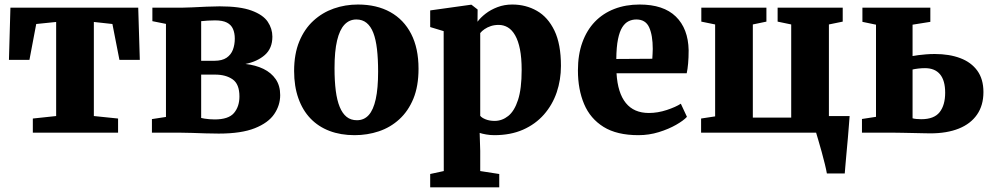

<svg xmlns="http://www.w3.org/2000/svg" viewBox="-20 -586 4380 848"><path d="M125 0V-62.5L228 -73.5V-489L140 -480L110 -321.5H19.5L26 -552H590.5L597.5 -321.5H507.5L476.5 -480L394.5 -489V-73.5L501.5 -62.5V0Z M946 4Q918 4 887.2 3Q856.5 2 827.8 1Q799 0 776.5 0H651V-60L713 -69.5V-480.5L653 -492.5V-552H780Q798.5 -552 828.8 -553.5Q859 -555 891.8 -556.5Q924.5 -558 950 -558Q1040.5 -558 1091.2 -539.2Q1142 -520.5 1162.5 -490Q1183 -459.5 1183 -424Q1183 -372.5 1149.8 -343.2Q1116.5 -314 1064 -303.5Q1109 -298.5 1143.5 -281.8Q1178 -265 1197.8 -236.2Q1217.5 -207.5 1217.5 -166Q1217.5 -121 1191.2 -82.2Q1165 -43.5 1105.5 -19.8Q1046 4 946 4ZM928 -58.5Q989.5 -58.5 1013.5 -87Q1037.5 -115.5 1037.5 -160Q1037.5 -214.5 1007.5 -235.5Q977.5 -256.5 930 -256.5H868.5V-65Q874.5 -63.5 883.8 -62Q893 -60.5 904.8 -59.5Q916.5 -58.5 928 -58.5ZM868.5 -317.5H926.5Q961 -317.5 980.8 -331Q1000.5 -344.5 1008.8 -366.8Q1017 -389 1017 -415.5Q1017 -440 1009 -458.2Q1001 -476.5 982.2 -486.2Q963.5 -496 929.5 -496Q913.5 -496 898 -495Q882.5 -494 868.5 -492.5Z M1279 -272.5Q1279 -347.5 1301.8 -402.8Q1324.5 -458 1364 -494.2Q1403.5 -530.5 1454 -548.2Q1504.5 -566 1561 -566Q1643.5 -566 1703.5 -532.8Q1763.5 -499.5 1796 -436.2Q1828.5 -373 1828.5 -282.5Q1828.5 -205.5 1805.8 -150.2Q1783 -95 1743.5 -59Q1704 -23 1653.2 -6Q1602.5 11 1546 11Q1484.5 11 1435.2 -7.8Q1386 -26.5 1351.2 -62.8Q1316.5 -99 1297.8 -152Q1279 -205 1279 -272.5ZM1556.5 -55Q1588 -55 1608.5 -77.8Q1629 -100.5 1639.5 -148Q1650 -195.5 1650 -270Q1650 -326 1645 -369Q1640 -412 1628.8 -441Q1617.5 -470 1599 -485Q1580.5 -500 1554 -500Q1523 -500 1501.5 -477.2Q1480 -454.5 1468.8 -407.2Q1457.5 -360 1457.5 -285Q1457.5 -228 1463 -185.2Q1468.5 -142.5 1480.5 -113.5Q1492.5 -84.5 1511 -69.8Q1529.5 -55 1556.5 -55Z M1880 241.5V182.5L1940 169.5L1939.5 -448.5L1880 -466.5V-540L2059 -565H2062.5L2089.5 -544L2089 -490Q2102 -508 2124.5 -525.5Q2147 -543 2177.2 -554.5Q2207.5 -566 2242.5 -566Q2302.5 -566 2351.2 -538.2Q2400 -510.5 2428.8 -450.8Q2457.5 -391 2457.5 -295Q2457.5 -233.5 2438.8 -178.2Q2420 -123 2382.5 -80.2Q2345 -37.5 2290 -13.2Q2235 11 2163 11Q2145 11 2126.8 7.8Q2108.5 4.5 2098.5 1L2101 80.5V169.5L2185 182.5V241.5ZM2164.5 -52Q2197.5 -52 2224.8 -73.8Q2252 -95.5 2268 -144.8Q2284 -194 2284 -277Q2284 -330.5 2276.5 -368.2Q2269 -406 2255.2 -430Q2241.5 -454 2223 -465Q2204.5 -476 2182.5 -476Q2163.5 -476 2147.8 -470.8Q2132 -465.5 2120 -457.2Q2108 -449 2101 -440V-74.5Q2108 -65.5 2125.2 -58.8Q2142.5 -52 2164.5 -52Z M2799.5 11Q2704.5 11 2645.8 -25.5Q2587 -62 2559.8 -126.5Q2532.5 -191 2532.5 -275Q2532.5 -344.5 2552 -398.5Q2571.5 -452.5 2607.2 -489.8Q2643 -527 2693.2 -546.5Q2743.5 -566 2805 -566Q2910.5 -566 2965 -512.8Q3019.5 -459.5 3021.5 -364.5Q3021.5 -330.5 3019.2 -305.8Q3017 -281 3013 -262.5H2703Q2705.5 -219 2715.8 -186.2Q2726 -153.5 2744 -131.2Q2762 -109 2787.5 -98Q2813 -87 2846 -87Q2885 -87 2925 -100.2Q2965 -113.5 2987 -128L3014 -70Q2999 -53.5 2966.2 -34.8Q2933.5 -16 2890 -2.5Q2846.5 11 2799.5 11ZM2702 -325.5 2861 -326.5Q2861.5 -337.5 2862.2 -348.2Q2863 -359 2863 -370Q2863 -430 2847.2 -465Q2831.5 -500 2790.5 -500Q2772 -500 2756.2 -492.2Q2740.5 -484.5 2728.5 -465.8Q2716.5 -447 2709.5 -413Q2702.5 -379 2702 -325.5Z M3632 180Q3629.5 165 3623.2 139Q3617 113 3609 84.5Q3601 56 3594.2 32.8Q3587.5 9.5 3584.5 0H3076.5V-62.5L3138.5 -72V-478L3077.5 -490.5V-552H3365V-490.5L3305 -478V-66.5H3474.5V-478L3414.5 -490.5V-552H3702V-490.5L3641 -478V-73.5H3732.5Q3731.5 -60.5 3729.5 -34.5Q3727.5 -8.5 3724.8 23.5Q3722 55.5 3719 87Q3716 118.5 3714 143.5Q3712 168.5 3711 180Z M3787 0V-60.5L3849 -70V-477L3789 -489.5V-552H4089V-489.5L4010.5 -477V-338.5Q4021 -340.5 4036.2 -342.5Q4051.5 -344.5 4070.2 -346Q4089 -347.5 4108.5 -347.5Q4173 -347.5 4221.2 -329.2Q4269.5 -311 4296.5 -273.8Q4323.5 -236.5 4323.5 -179.5Q4323.5 -120.5 4295.2 -79.8Q4267 -39 4214.5 -18Q4162 3 4089 3Q4081 3 4060 2.5Q4039 2 4013.2 1.5Q3987.5 1 3964.5 0.5Q3941.5 0 3928.5 0ZM4049 -59.5Q4105.5 -59.5 4130 -90.5Q4154.5 -121.5 4154.5 -176.5Q4154.5 -230.5 4131.8 -257.8Q4109 -285 4065.5 -285Q4050 -285 4035.5 -283.2Q4021 -281.5 4010.5 -279V-63.5Q4017.5 -61.5 4027.8 -60.5Q4038 -59.5 4049 -59.5Z"/></svg>

Font: Merriweather 28pt Black
Style: Regular
Weight: 900
Version: Version 2.100